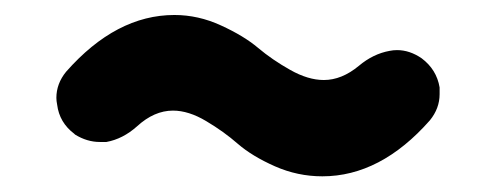

<svg xmlns="http://www.w3.org/2000/svg" viewBox="-20 -503 648 251"><path d="M401.4 -272.5Q369.1 -272.5 339.4 -285.6Q309.6 -298.8 291 -314.9Q272.5 -331.1 249.5 -344.7Q226.6 -358.4 206.1 -358.4Q181.6 -358.4 159.2 -337.9Q140.6 -321.3 119.1 -317.4Q114.3 -317.4 110.4 -317.4Q93.8 -317.4 78.1 -327.1L77.1 -328.1Q57.6 -342.8 54.7 -366.2Q53.7 -371.1 53.7 -375Q53.7 -393.6 66.4 -409.2Q131.8 -483.4 208 -483.4Q239.3 -483.4 269 -469.7Q298.8 -456.1 317.4 -440.4Q335.9 -424.8 359.4 -411.6Q382.8 -398.4 403.3 -398.4Q426.8 -398.4 449.2 -417Q467.8 -432.6 489.3 -436.5Q494.1 -437.5 499 -437.5Q515.6 -437.5 531.2 -426.8Q550.8 -412.1 554.7 -388.7Q554.7 -383.8 554.7 -379.9Q554.7 -361.3 542 -345.7Q477.5 -272.5 401.4 -272.5Z"/></svg>

Font: Gen Jyuu Gothic Heavy
Style: Bold
Weight: 900
Designer: [Source Han Sans]
Ryoko NISHIZUKA  (kana & ideographs); Paul D. Hunt (Latin, Greek & Cyrillic); Wenlong ZHANG  (bopomofo
Version: Version 1.002.20150607